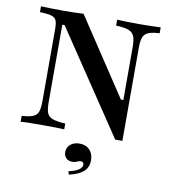

<svg xmlns="http://www.w3.org/2000/svg" viewBox="-86 -647 846 935"><g transform="rotate(10 337.0 -179.0)"><path d="M509.7 5.6 170.2 -500.8H158.9V-118.5Q158.9 -84.7 165.3 -66.1Q171.8 -47.6 192.7 -39.5Q213.7 -31.5 256.5 -29V0Q240.3 -1.6 210.5 -2Q180.6 -2.4 146.8 -2.4Q112.9 -2.4 85.1 -2Q57.3 -1.6 41.1 0V-29Q78.2 -31.5 97.2 -39.5Q116.1 -47.6 122.2 -65.7Q128.2 -83.9 128.2 -116.1V-472.6Q128.2 -501.6 122.6 -515.7Q116.9 -529.8 98 -535.5Q79 -541.1 41.1 -541.9V-571Q58.9 -570.2 88.3 -569.4Q117.7 -568.5 152.4 -568.5Q182.3 -568.5 207.7 -569.4Q233.1 -570.2 251.6 -571L503.2 -191.1H515.3V-452.4Q515.3 -486.3 508.5 -504.8Q501.6 -523.4 481 -531.9Q460.5 -540.3 417.7 -541.9V-571Q433.9 -570.2 463.7 -569.4Q493.5 -568.5 526.6 -568.5Q560.5 -568.5 588.7 -569.4Q616.9 -570.2 633.1 -571V-541.9Q596 -540.3 577 -531.9Q558.1 -523.4 551.6 -505.6Q545.2 -487.9 545.2 -454.8V5.6ZM316.9 212.9 312.1 196.8Q343.5 190.3 360.9 179Q378.2 167.7 378.2 153.2Q378.2 138.7 362.9 138.7Q354 138.7 345.2 143.5Q336.3 148.4 321.8 148.4Q303.2 148.4 291.9 137.1Q280.6 125.8 280.6 107.3Q280.6 83.9 298 69.4Q315.3 54.8 342.7 54.8Q374.2 54.8 392.7 74.2Q411.3 93.5 411.3 125.8Q411.3 160.5 387.9 181.5Q364.5 202.4 316.9 212.9Z"/></g></svg>

Font: Playfair SemiBold
Style: Regular
Weight: 600
Designer: Claus Eggers Sørensen
Foundry: Claus Eggers Sørensen
Version: Version 2.001;gftools[0.9.30]